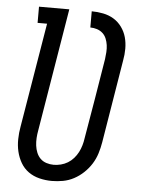

<svg xmlns="http://www.w3.org/2000/svg" viewBox="-53 -777 606 827"><g transform="rotate(5 250.0 -363.5)"><path d="M202 8Q175 8 148.5 1.5Q122 -5 101 -20Q80 -35 67 -57.5Q54 -80 48 -105.5Q42 -131 42.5 -159Q43 -187 48 -214L123 -665H82V-735H213L125 -203Q122 -187 121 -170.5Q120 -154 122 -138Q124 -122 130 -107.5Q136 -93 146.5 -82.5Q157 -72 172.5 -67Q188 -62 204 -62Q219 -62 235 -66Q251 -70 265 -78.5Q279 -87 290 -99.5Q301 -112 308.5 -126.5Q316 -141 320.5 -156.5Q325 -172 327 -187Q342 -274 356.5 -361Q371 -448 385 -535Q387 -550 388 -565.5Q389 -581 387 -595.5Q385 -610 379.5 -623.5Q374 -637 363.5 -646.5Q353 -656 339 -660.5Q325 -665 310 -665V-735Q335 -735 360 -730Q385 -725 405.5 -712.5Q426 -700 440.5 -680Q455 -660 461.5 -636.5Q468 -613 468 -587Q468 -561 463 -535L404 -176Q400 -152 392.5 -128Q385 -104 371.5 -82.5Q358 -61 339 -43Q320 -25 297.5 -13Q275 -1 250.5 3.5Q226 8 202 8Z"/></g></svg>

Font: Iosevka Gothic
Style: Italic
Weight: 400
Italic angle: -9°
Monospace: yes
Designer: Belleve Invis
Foundry: Belleve Invis
Version: Version 15.5.1; ttfautohint (v1.8.4)